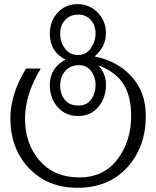

<svg xmlns="http://www.w3.org/2000/svg" viewBox="-20 -622 750 922"><path d="M439 -214.8Q439 -252 418 -280.3Q396.5 -309.1 359.9 -309.1Q318.4 -309.1 293.9 -281.7Q269 -253.9 269 -212.9Q269 -169.9 291.5 -142.6Q314 -115.2 356 -115.2Q396.5 -115.2 417.5 -144Q439 -173.8 439 -214.8ZM439 -460.9Q439 -499.5 416.5 -525.4Q393.6 -551.8 356.9 -551.8Q316.9 -551.8 293 -526.4Q269 -501 269 -460Q269 -419.9 292 -388.7Q314.5 -357.9 355 -357.9Q393.1 -357.9 416 -390.1Q439 -422.9 439 -460.9ZM680.2 -65.9Q680.2 84.5 590.3 182.6Q501 279.8 352.1 279.8Q208.5 279.8 119.1 185.5Q29.8 91.3 29.8 -54.2Q29.8 -168.9 105 -293H175.8Q100.1 -168 100.1 -51.8Q100.1 68.8 170.4 149.4Q240.7 230 360.8 230Q478 230 543.9 143.1Q609.9 55.7 609.9 -64.9Q609.9 -159.2 573.2 -217.3Q535.2 -277.8 452.1 -308.1Q488.8 -268.6 488.8 -214.8Q488.8 -152.3 452.6 -108.9Q416 -64.9 355 -64.9Q293.9 -64.9 256.3 -108.4Q219.2 -151.4 219.2 -213.9Q219.2 -295.4 294.9 -335.9Q219.2 -373 219.2 -460Q219.2 -519 256.3 -560.5Q293.5 -602.1 353 -602.1Q410.2 -602.1 449.7 -561Q488.8 -520.5 488.8 -462.9Q488.8 -397 434.1 -351.1Q545.9 -328.6 613.3 -252.9Q680.2 -177.7 680.2 -65.9Z"/></svg>

Font: Miedinger*
Style: Book
Weight: 400
Version: Version 001.000